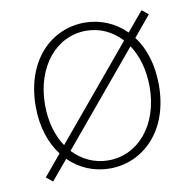

<svg xmlns="http://www.w3.org/2000/svg" viewBox="-64 -563 661 651"><g transform="rotate(-10 266.0 -238.0)"><path d="M486 -480 464 -498 408 -431C370 -469 320 -490 266 -490C152 -490 54 -398 54 -238C54 -167 74 -110 106 -68L46 4L68 22L125 -46C163 -8 213 12 266 12C380 12 478 -80 478 -238C478 -309 459 -367 427 -409L486 -480ZM86 -238C86 -370 164 -462 266 -462C314 -462 356 -442 388 -407L126 -93C101 -130 86 -180 86 -238ZM446 -238C446 -106 368 -16 266 -16C218 -16 176 -36 144 -70L406 -384C431 -346 446 -296 446 -238Z"/></g></svg>

Font: Assistant ExtraLight
Style: Regular
Weight: 275
Designer: Hebrew By Ben Nathan, Latin by Paul Hunt
Version: Version 2.001;PS 002.001;hotconv 1.0.88;makeotf.lib2.5.64775